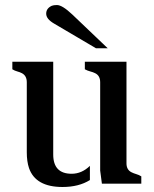

<svg xmlns="http://www.w3.org/2000/svg" viewBox="-20 -726 608 759"><path d="M263.2 -39.1Q303.2 -39.1 335.4 -70.3V-14.2Q291.5 13.2 227.1 13.2Q120.6 13.2 94.7 -61.5Q85.9 -87.4 85.9 -124V-400.9Q85.9 -426.3 66.9 -436.5Q58.6 -440.9 48.3 -443.6Q38.1 -446.3 28.8 -452.1V-481.9H190.4V-115.2Q190.4 -39.1 263.2 -39.1ZM376 -400.9Q376 -426.8 356.4 -436.5Q347.7 -440.9 336.9 -443.6Q326.2 -446.3 315.4 -452.1V-481.9H480V-80.1Q480 -54.7 500 -44.9Q508.8 -40.5 519 -37.6Q529.3 -34.7 538.6 -28.8V0H382.8L376 -51.8ZM359.4 -535.2 193.8 -632.8Q162.6 -650.9 162.6 -671.9Q162.6 -692.9 184.6 -703.1Q191.9 -706.1 205.1 -706.1Q226.1 -706.1 265.6 -668.9L405.8 -535.2Z"/></svg>

Font: Stardos Stencil
Style: Regular
Weight: 400
Version: Version 1.000